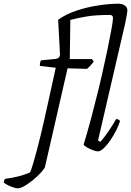

<svg xmlns="http://www.w3.org/2000/svg" viewBox="-167 -820 710 1040"><path d="M-71 200Q-80 200 -95.5 195Q-111 190 -125.5 182.5Q-140 175 -147 168Q-144 153 -140 149Q-102 144 -68 135.5Q-34 127 -4 114Q2 101 12 67.5Q22 34 33.5 -9Q45 -52 55 -94.5Q65 -137 72 -168Q86 -233 102.5 -305Q119 -377 135 -453L49 -463Q49 -483 55 -493L135 -501Q146 -503 151 -507.5Q156 -512 158 -524L148 -713Q191 -744 249 -763Q307 -782 367.5 -791Q428 -800 476 -800Q493 -800 508 -791Q523 -782 523 -762Q523 -758 519.5 -737Q516 -716 511 -693L364 -59L376 -52Q385 -60 401 -81.5Q417 -103 434 -129Q451 -155 462 -175Q478 -175 483 -164Q477 -143 463 -115Q449 -87 431 -60.5Q413 -34 395 -17Q377 0 363 0Q354 0 336.5 -6.5Q319 -13 304 -21.5Q289 -30 286 -37Q293 -58 304 -97.5Q315 -137 328.5 -186.5Q342 -236 354 -286Q371 -352 387 -422.5Q403 -493 416 -555.5Q429 -618 437 -663Q445 -708 445 -723Q445 -739 427 -739Q352 -739 303.5 -731Q255 -723 214 -712L211 -500H331L341 -487Q334 -477 323 -465Q312 -453 304 -447L199 -450L76 87Q70 98 52.5 117Q35 136 12 155Q-11 174 -33.5 187Q-56 200 -71 200Z"/></svg>

Font: Texturina Thin
Style: Italic
Weight: 100
Italic angle: -11°
Designer: Guillermo Torres Carreño
Foundry: Omnibus-Type
Version: Version 1.002; ttfautohint (v1.8.3)